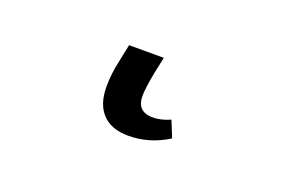

<svg xmlns="http://www.w3.org/2000/svg" viewBox="-39 -28 529 353"><g transform="rotate(20 225.5 148.5)"><path d="M155 156Q155 130 161 104L168 70H236L229 103Q223 135 223 149Q223 180 254 180Q270 180 288 172L301 204Q265 227 223 227Q190 227 172.5 208.5Q155 190 155 156Z"/></g></svg>

Font: Noto Serif Narrow
Style: Italic
Weight: 400
Width: 4
Italic angle: -12°
Designer: Monotype Design Team
Foundry: Monotype Imaging Inc.
Version: Version 1.001